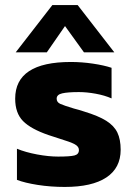

<svg xmlns="http://www.w3.org/2000/svg" viewBox="-20 -729 528 759"><path d="M187 -709H287L432 -522H312L237 -626L165 -522H42ZM47 -18V-141Q81 -127 126.5 -118.5Q172 -110 210 -110Q257 -110 274.5 -114.5Q292 -119 292 -136Q292 -150 275 -159Q258 -168 215 -181L172 -195Q102 -219 71 -250.5Q40 -282 40 -339Q40 -484 260 -484Q303 -484 347 -477.5Q391 -471 421 -461V-340Q394 -352 358.5 -358.5Q323 -365 292 -365Q248 -365 226 -360Q204 -355 204 -339Q204 -325 218 -318.5Q232 -312 272 -300Q292 -295 313 -288Q369 -271 400 -251.5Q431 -232 444 -205Q457 -178 457 -137Q457 -65 400.5 -27.5Q344 10 236 10Q180 10 129 2Q78 -6 47 -18Z"/></svg>

Font: Kanit SemiBold
Style: Regular
Weight: 600
Designer: Katatrad Team
Foundry: CadsonDemak
Version: Version 1.030